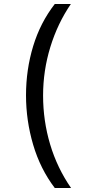

<svg xmlns="http://www.w3.org/2000/svg" viewBox="-20 -812 459 967"><path d="M256 135Q183 39 147 -83Q111 -205 111 -332Q111 -461 147 -579.5Q183 -698 256 -792H337Q270 -694 233.5 -575Q197 -456 197 -331Q197 -204 232.5 -85Q268 34 338 135Z"/></svg>

Font: lgurmukhi25
Style: Book
Weight: 400
Designer: Jelle Bosma - Monotype Design Team
Foundry: Monotype Imaging Inc.
Version: Version 2.003